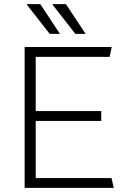

<svg xmlns="http://www.w3.org/2000/svg" viewBox="-20 -915 640 935"><path d="M100 0V-686H524L514 -638H154V-374H473V-326H154V-48H523L534 0ZM347 -750 236 -892 237 -895H301L397 -750ZM222 -750 111 -892 112 -895H176L272 -750Z"/></svg>

Font: Chivo Mono Thin
Style: Regular
Weight: 250
Designer: Hector Gatti
Foundry: Omnibus-Type
Version: Version 1.008